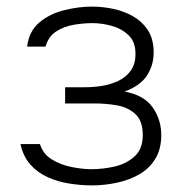

<svg xmlns="http://www.w3.org/2000/svg" viewBox="-20 -554 555 581"><path d="M258 7Q225 7 190 1.5Q155 -4 124 -18Q93 -32 71.5 -56.5Q50 -81 42 -118H101Q110 -88 137 -71.5Q164 -55 197 -48.5Q230 -42 256 -42Q291 -42 326.5 -50Q362 -58 387 -80.5Q412 -103 412 -145Q412 -188 390 -208.5Q368 -229 335 -235Q302 -241 266 -241H177V-290H237Q262 -290 288 -294Q314 -298 337.5 -309Q361 -320 375.5 -340Q390 -360 390 -391Q390 -427 369.5 -447Q349 -467 319 -475.5Q289 -484 259 -484Q233 -484 203 -479Q173 -474 149.5 -458.5Q126 -443 118 -413H62Q68 -460 99 -486Q130 -512 173.5 -523Q217 -534 258 -534Q291 -534 323.5 -527Q356 -520 383 -504.5Q410 -489 427 -463.5Q444 -438 445 -399Q446 -360 426 -327.5Q406 -295 357 -277Q416 -266 442 -229Q468 -192 468 -145Q468 -103 450 -73.5Q432 -44 401.5 -26.5Q371 -9 333.5 -1Q296 7 258 7Z"/></svg>

Font: Onest ExtraLight
Style: Regular
Weight: 250
Designer: Dmitri Voloshin, Andrey Kudryavtsev
Foundry: Dmitri Voloshin, Andrey Kudryavtsev
Version: Version 1.000;gftools[0.9.33]